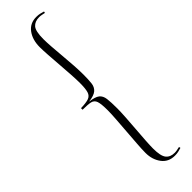

<svg xmlns="http://www.w3.org/2000/svg" viewBox="-358 -820 1046 1046"><g transform="rotate(-45 165.0 -297.5)"><path d="M239 237Q190 237 163 200.5Q136 164 136 113Q136 87 139 46Q142 5 145.5 -41.5Q149 -88 152 -129.5Q155 -171 155 -196Q155 -246 148 -266.5Q141 -287 120.5 -291.5Q100 -296 60 -296V-308Q100 -309 120 -316Q140 -323 146.5 -344.5Q153 -366 153 -409Q153 -435 150.5 -475.5Q148 -516 144.5 -560Q141 -604 138.5 -642Q136 -680 136 -702Q136 -758 163 -795Q190 -832 239 -832Q254 -832 265.5 -829.5Q277 -827 290 -823L288 -814Q278 -816 268.5 -818Q259 -820 249 -820Q216 -820 198.5 -800Q181 -780 181 -719Q181 -697 183.5 -660Q186 -623 190 -580.5Q194 -538 196.5 -497.5Q199 -457 199 -428Q199 -389 196 -363Q193 -337 175.5 -322Q158 -307 116 -302Q158 -297 175 -283.5Q192 -270 195.5 -243Q199 -216 199 -167Q199 -142 196.5 -102Q194 -62 190.5 -18Q187 26 184.5 64.5Q182 103 182 125Q182 183 199 204Q216 225 249 225Q259 225 268.5 223Q278 221 288 219L290 228Q277 232 265.5 234.5Q254 237 239 237Z"/></g></svg>

Font: Display Extralight
Style: Regular
Weight: 200
Designer: Latin by Veronika Burian and Jose Scaglione. Greek by Irene Vlachou. Cyrillic by Vera Evstafieva.
Foundry: TypeTogether
Version: Version 3.002